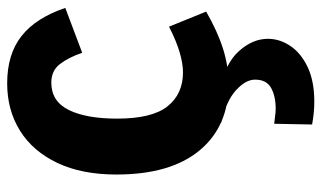

<svg xmlns="http://www.w3.org/2000/svg" viewBox="-196 -428 875 522"><g transform="rotate(-90 241.0 -167.5)"><path d="M273 17Q158 17 92.5 -62Q27 -141 27 -288Q27 -382 58.5 -448.5Q90 -515 146 -550Q202 -585 275 -585Q354 -585 403.5 -546Q453 -507 480 -427L358 -381Q345 -419 327 -442Q309 -465 277 -465Q226 -465 202.5 -417.5Q179 -370 179 -286Q179 -191 212.5 -149Q246 -107 305 -107Q328 -107 359 -116Q390 -125 429 -145L470 -44Q416 -13 368.5 2Q321 17 273 17ZM225 250Q210 250 194.5 248.5Q179 247 163 244L165 141Q176 142 186.5 143.5Q197 145 206 145Q240 145 262.5 132.5Q285 120 285 89Q285 63 255.5 36.5Q226 10 167 -3L258 -6Q328 7 362 44.5Q396 82 396 124Q396 156 376.5 185Q357 214 319 232Q281 250 225 250Z"/></g></svg>

Font: Yaldevi
Style: Bold
Weight: 700
Designer: Sol Matas, Rajitha Manaperi, Kosala Senevirathne
Foundry: Mooniak
Version: Version 1.100